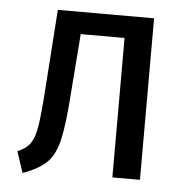

<svg xmlns="http://www.w3.org/2000/svg" viewBox="-44 -570 602 624"><g transform="rotate(5 257.0 -258.0)"><path d="M434 -527V0H344V-455H201L186 -260Q179 -158 167.5 -108.5Q156 -59 130.5 -33.5Q105 -8 52 11L29 -58Q58 -70 71 -89Q84 -108 90 -145Q96 -182 102 -268L120 -527Z"/></g></svg>

Font: Fira Sans Condensed
Style: Regular
Weight: 400
Width: 3
Designer: bBox Type GmbH & Carrois Corporate GbR & Edenspiekermann AG
Foundry: bBox Type GmbH & Carrois Corporate GbR & Edenspiekermann AG
Version: Version 4.301